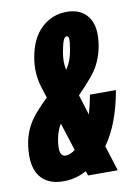

<svg xmlns="http://www.w3.org/2000/svg" viewBox="-97 -734 563 793"><g transform="rotate(-10 185.0 -337.5)"><path d="M105.5 6Q37.5 6 6.2 -37Q-25 -80 -14 -163Q-4 -238.5 47 -295Q70.5 -322 96.5 -346.5Q89.5 -368 81.5 -394Q62.5 -453.5 74.5 -520Q88.5 -599 133.2 -640Q178 -681 238.2 -681Q298.5 -681 328.2 -640Q358 -599 344.5 -520Q331.5 -447 288 -397Q260.5 -364.5 229 -332.5L255.5 -247.5Q266 -283 274 -327.5H383Q358.5 -188.5 299.5 -106.5L333 0H208.5L202.5 -19Q156.5 6 105.5 6ZM172.5 -113.5 135 -230.5Q135 -230.5 135 -230.5Q118.5 -204 112.5 -169.5Q106 -134.5 110.5 -115.8Q115 -97 133 -97Q150.5 -97 172.5 -113.5ZM195 -445.5Q197.5 -448.5 199.5 -452Q217.5 -480 224.5 -521Q230.5 -554 229.8 -567.8Q229 -581.5 221 -581.5Q213 -581.5 207 -567.8Q201 -554 195 -521Q188 -480 194 -451.5Q194.5 -448.5 195 -445.5Z"/></g></svg>

Font: Anybody UltraCondensed Regular
Style: Bold Italic
Weight: 700
Width: 1
Italic angle: -10°
Designer: Tyler Finck
Foundry: Etcetera Type Company
Version: Version 1.010; ttfautohint (v1.8.3) -l 8 -r 50 -G 200 -x 14 